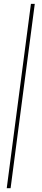

<svg xmlns="http://www.w3.org/2000/svg" viewBox="-20 -860 220 1000"><path d="M15.1 120.1 141.1 -839.8H161.1L35.2 120.1Z"/></svg>

Font: Cooper Hewitt
Style: Thin Italic
Weight: 702
Designer: Village Type and Design LLC
Foundry: Cooper Hewitt Smithsonian Design Museum
Version: 1.000